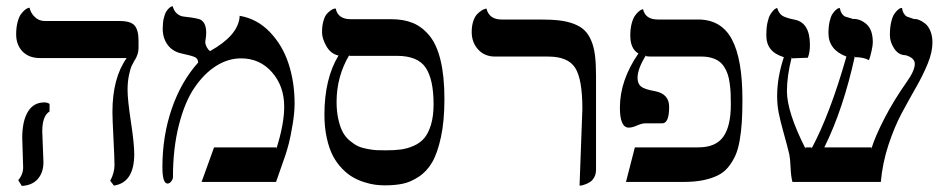

<svg xmlns="http://www.w3.org/2000/svg" viewBox="-20 -592 3121 632"><path d="M119.1 -159.2Q119.1 -148.4 121.1 -107.4Q123 -66.4 123 -58.1Q123 -24.4 104.7 -3.2Q86.4 18.1 51.8 20L40 1Q56.2 -17.6 56.2 -41Q56.2 -50.8 54.7 -89.8Q53.2 -128.9 53.2 -138.2Q53.2 -193.4 71.8 -224.1Q90.3 -254.9 126 -254.9Q135.7 -254.9 143.1 -250V-225.1Q119.1 -210.4 119.1 -159.2ZM399.9 -295.9Q399.9 -263.7 410.9 -191.2Q421.9 -118.7 421.9 -85Q421.9 8.8 355 19L342.8 2.9Q356.9 -22.9 356.9 -48.8Q356.9 -69.8 353.5 -136Q350.1 -202.1 350.1 -223.1Q350.1 -335.4 397 -400.9H111.8Q75.2 -400.9 54.2 -422.6Q33.2 -444.3 33.2 -479Q33.2 -501.5 37.8 -519Q42.5 -536.6 48.8 -545.2Q55.2 -553.7 61.5 -559.1Q67.9 -564.5 72.3 -565.4L77.1 -566.9Q81.1 -548.8 94.7 -535.9Q108.4 -522.9 127 -522.9H373Q410.6 -522.9 423.3 -507.8Q436 -492.7 436 -458V-434.1Q436 -414.1 423.8 -394V-395Q416 -380.9 412.6 -373.5Q409.2 -366.2 404.5 -344.5Q399.9 -322.8 399.9 -295.9Z M768.6 -534.2V-540Q826.2 -530.3 868.2 -486.6Q910.2 -442.9 929.9 -382.1Q949.7 -321.3 949.7 -252Q949.7 -220.7 943.1 -181.4Q936.5 -142.1 930.7 -119.6Q924.8 -97.2 919.4 -81.1L888.7 6.8H643.6L684.6 -106.9H889.6V-102.1Q915.5 -183.1 915.5 -241.2Q915.5 -308.1 875.5 -354Q835.4 -399.9 773.4 -399.9Q731 -399.9 691.4 -375Q651.9 -350.1 619.9 -303Q587.9 -255.9 568.6 -179.4Q549.3 -103 549.3 -8.8Q549.3 -2.4 543.7 4.9Q538.1 12.2 531.7 12.2Q514.6 12.2 514.6 -42Q514.6 -144.5 545.4 -234.1Q576.2 -323.7 632.3 -386.2Q631.8 -398.9 621.8 -403.8Q611.8 -408.7 577.6 -416Q547.9 -422.4 531.7 -444.6Q515.6 -466.8 515.6 -497.1Q515.6 -516.6 519 -531.5Q522.5 -546.4 527.1 -553.7Q531.7 -561 536.6 -565.4Q541.5 -569.8 544.9 -570.8L548.3 -571.8Q552.7 -555.7 562.7 -547.1Q572.8 -538.6 585 -537.4Q597.2 -536.1 610.4 -534.2Q623.5 -532.2 634.3 -529.5Q645 -526.9 651.9 -515.6Q658.7 -504.4 658.7 -484.9Q658.7 -473.1 657.2 -465.3Q655.8 -457.5 655.8 -453.1Q655.8 -445.8 660.4 -437Q665 -428.2 671.4 -423.8Q761.7 -474.1 768.6 -534.2Z M1286.1 -408.2H1129.9V-411.1Q1087.9 -340.3 1087.9 -256.8Q1087.9 -224.6 1093.8 -199Q1099.6 -173.3 1108.4 -157Q1117.2 -140.6 1131.6 -128.7Q1146 -116.7 1158.7 -110.8Q1171.4 -105 1189.9 -101.6Q1208.5 -98.1 1220.2 -97.7Q1231.9 -97.2 1250 -97.2Q1278.3 -97.2 1299.1 -99.9Q1319.8 -102.5 1341.3 -111.8Q1362.8 -121.1 1376.5 -137.2Q1390.1 -153.3 1398.7 -181.6Q1407.2 -210 1407.2 -249Q1407.2 -330.6 1381.1 -369.4Q1355 -408.2 1286.1 -408.2ZM1247.1 18.1Q1231.4 18.1 1215.6 16.1Q1199.7 14.2 1179.4 7.8Q1159.2 1.5 1141.4 -8.8Q1123.5 -19 1106 -37.1Q1088.4 -55.2 1075.9 -78.9Q1063.5 -102.5 1055.7 -137.5Q1047.9 -172.4 1047.9 -214.8Q1047.9 -332.5 1094.2 -409.2Q1068.8 -414.6 1054.4 -439.9Q1040 -465.3 1040 -485.8Q1040 -507.3 1044.7 -523.2Q1049.3 -539.1 1055.9 -546.4Q1062.5 -553.7 1069.1 -558.1Q1075.7 -562.5 1080.1 -563.5L1085 -564Q1092.3 -528.8 1134.3 -528.8H1268.1Q1309.1 -528.8 1339.6 -516.1Q1370.1 -503.4 1394 -474.1Q1418 -444.8 1430.4 -392.6Q1442.9 -340.3 1442.9 -266.1Q1442.9 -193.4 1431.4 -140.4Q1419.9 -87.4 1402.3 -57.4Q1384.8 -27.3 1357.7 -9.8Q1330.6 7.8 1305.2 12.9Q1279.8 18.1 1247.1 18.1Z M1887.7 19 1897 -233.9Q1897 -331.5 1873.3 -368.7Q1849.6 -405.8 1784.7 -405.8H1609.9Q1575.2 -405.8 1554 -429Q1532.7 -452.1 1532.7 -486.8Q1532.7 -506.3 1537.6 -521.5Q1542.5 -536.6 1549.6 -544.2Q1556.6 -551.8 1564 -556.6Q1571.3 -561.5 1576.2 -562.5L1581.1 -564Q1590.3 -527.8 1630.9 -527.8H1756.8Q1794.9 -527.8 1821.5 -524.7Q1848.1 -521.5 1869.6 -513.2Q1891.1 -504.9 1904.3 -491.9Q1917.5 -479 1926.3 -458Q1935.1 -437 1938.5 -409.7Q1941.9 -382.3 1941.9 -344.2V-33.2Q1941.9 -19.5 1936.3 -9Q1930.7 1.5 1922.9 6.6Q1915 11.7 1907 14.6Q1898.9 17.6 1893.6 18.6Z M2385.7 -248Q2385.7 -269.5 2385 -285.4Q2384.3 -301.3 2381.8 -318.6Q2379.4 -335.9 2375.2 -348.1Q2371.1 -360.4 2363.8 -371.8Q2356.4 -383.3 2346.4 -390.4Q2336.4 -397.5 2322 -401.6Q2307.6 -405.8 2289.6 -405.8H2123.5Q2113.8 -405.8 2106.4 -407.2V-410.2Q2078.6 -365.7 2078.6 -335.9Q2078.6 -316.4 2090.1 -307.1Q2101.6 -297.9 2135.7 -292Q2182.6 -283.2 2182.6 -240.2Q2182.6 -186 2159.7 -186H2103.5Q2093.3 -186 2077.1 -179Q2061 -171.9 2049.8 -171.9Q2020.5 -171.9 2020.5 -237.8Q2020.5 -327.6 2081.5 -416Q2054.7 -431.2 2054.7 -475.1Q2054.7 -497.1 2059.1 -513.9Q2063.5 -530.8 2069.6 -539.6Q2075.7 -548.3 2081.8 -553.7Q2087.9 -559.1 2092.3 -560.5L2096.7 -562Q2104 -527.8 2145.5 -527.8H2277.8Q2354 -527.8 2388.9 -462.9Q2423.8 -397.9 2423.8 -265.1Q2423.8 -222.7 2421.9 -191.2Q2419.9 -159.7 2414.8 -129.9Q2409.7 -100.1 2400.4 -79.6Q2391.1 -59.1 2377 -41.7Q2362.8 -24.4 2342.3 -14.4Q2321.8 -4.4 2294.4 1.2Q2267.1 6.8 2231.4 6.8H2040.5L2069.8 -106.9H2278.8Q2335.9 -106.9 2360.8 -141.8Q2385.7 -176.8 2385.7 -248Z M3049.3 -452.1Q3049.3 -420.4 3033.7 -382.3Q3018.1 -344.2 2995.1 -304.2Q2972.2 -264.2 2948.2 -219.5Q2924.3 -174.8 2904.5 -115Q2884.8 -55.2 2879.4 6.8H2588.4Q2583.5 -11.7 2582.3 -40.8Q2581.1 -69.8 2578.1 -84Q2572.3 -108.9 2560.1 -152.3Q2547.9 -195.8 2543 -221.7Q2538.1 -247.6 2538.1 -275.9Q2538.1 -336.9 2560.1 -403.8Q2530.3 -413.1 2516.4 -430.7Q2502.4 -448.2 2502.4 -477.1Q2502.4 -499.5 2506.1 -516.8Q2509.8 -534.2 2514.9 -543Q2520 -551.8 2525.4 -557.4Q2530.8 -563 2534.7 -564.5L2538.1 -565.9Q2543.5 -548.3 2554.4 -540.8Q2565.4 -533.2 2597.2 -526.9Q2646 -516.6 2646 -443.8Q2646 -419.9 2639.2 -401.9Q2626.5 -401.9 2610.6 -400.9Q2594.7 -399.9 2586.4 -399.9V-404.8Q2570.3 -342.3 2570.3 -292Q2570.3 -223.6 2631.3 -103V-106.9H2651.4V-103Q2712.4 -216.8 2766.1 -405.8Q2707 -428.2 2707 -482.9Q2707 -504.9 2710.9 -521.5Q2714.8 -538.1 2720.2 -546.1Q2725.6 -554.2 2731 -559.1Q2736.3 -564 2740.2 -564.9L2744.1 -565.9Q2746.6 -553.7 2751.7 -546.6Q2756.8 -539.6 2761.7 -537.6Q2766.6 -535.6 2775.4 -533.4Q2784.2 -531.2 2789.1 -528.8V-529.8Q2813 -529.8 2833 -511.7Q2853 -493.7 2853 -452.1Q2853 -442.4 2848.6 -423.1Q2844.2 -403.8 2840.3 -394Q2822.8 -403.8 2794.4 -403.8V-409.2Q2755.9 -232.9 2693.4 -106.9H2848.1V-102.1Q2860.8 -143.1 2891.4 -202.4Q2921.9 -261.7 2965.3 -323.2Q2991.2 -359.9 2991.2 -381.8Q2991.2 -401.4 2961.4 -410.2Q2938 -410.2 2923.6 -431.9Q2909.2 -453.6 2909.2 -476.1Q2909.2 -500.5 2913.3 -518.6Q2917.5 -536.6 2923.3 -545.4Q2929.2 -554.2 2935.1 -559.3Q2940.9 -564.5 2944.8 -565.4L2949.2 -565.9Q2950.7 -554.2 2955.6 -546.9Q2960.4 -539.6 2965.3 -537.4Q2970.2 -535.2 2978.8 -532.7Q2987.3 -530.3 2990.2 -528.8V-529.8Q2997.1 -529.8 3006.1 -526.1Q3015.1 -522.5 3025.4 -514.4Q3035.6 -506.3 3042.5 -490Q3049.3 -473.6 3049.3 -452.1Z"/></svg>

Font: Linear Smooth Low Contrast
Style: Regular
Weight: 500
Designer: Philipp H. Poll, Flanker
Foundry: Philipp H. Poll, reworked by Flanker
Version: Version 1.010 | FøM Fix